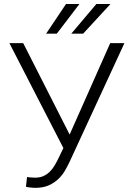

<svg xmlns="http://www.w3.org/2000/svg" viewBox="-20 -926 667 957"><path d="M327.1 -255.4 529.3 -710.9H600.1L328.1 -122.1Q318.4 -101.1 305.2 -77.9Q292 -54.7 272.2 -35.2Q252.4 -15.6 224.1 -2.7Q195.8 10.3 155.3 10.3Q149.9 10.3 143.3 9.8Q136.7 9.3 130.1 8.5Q123.5 7.8 117.9 6.8Q112.3 5.9 109.4 4.9L114.7 -43.9Q117.7 -43 122.8 -42.5Q127.9 -42 133.8 -41.5Q139.6 -41 145.5 -40.8Q151.4 -40.5 155.8 -40.5Q179.2 -40.5 196.8 -48.6Q214.4 -56.6 227.8 -69.8Q241.2 -83 251.5 -100.1Q261.7 -117.2 270.5 -135.3L295.9 -188L26.9 -710.9H95.7ZM460.4 -906.2H530.8L394.5 -758.3H335.4ZM309.1 -906.2H376L263.2 -758.3H210Z"/></svg>

Font: Melbourne
Style: Light
Weight: 300
Designer: Google
Version: Version 2.000980; 2014